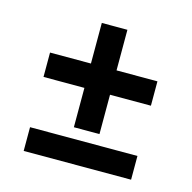

<svg xmlns="http://www.w3.org/2000/svg" viewBox="-75 -519 593 594"><g transform="rotate(15 222.0 -222.5)"><path d="M181 -445V-315H50V-237H181V-111H263V-237H394V-315H263V-445ZM394 0V-76H50V0Z"/></g></svg>

Font: Cambay Devanagari
Style: Bold Italic
Weight: 700
Designer: Pooja Saxena
Foundry: Pooja Saxena
Version: Version 1.005;PS 001.005;hotconv 1.0.70;makeotf.lib2.5.58329